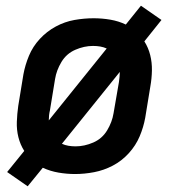

<svg xmlns="http://www.w3.org/2000/svg" viewBox="-20 -602 616 673"><path d="M77 51 130 -14Q156 -2 185 3Q214 8 243 8Q276 8 310 1.5Q344 -5 375.5 -21.5Q407 -38 431.5 -65Q456 -92 469.5 -124Q483 -156 489 -189L507 -299Q512 -327 512.5 -355Q513 -383 506.5 -409Q500 -435 486 -457L546 -532L474 -582L421 -516Q396 -528 367 -533Q338 -538 308 -538Q275 -538 241 -532Q207 -526 175.5 -509Q144 -492 119.5 -465.5Q95 -439 81.5 -406.5Q68 -374 62 -341L44 -231Q40 -203 39 -175Q38 -147 44.5 -121Q51 -95 65 -73L5 1ZM151 -180Q151 -189 152 -198Q153 -207 155 -215L173 -325Q178 -356 195.5 -385Q213 -414 244 -427.5Q275 -441 306 -441Q319 -441 331 -439Q343 -437 354 -432ZM245 -89Q232 -89 220 -91Q208 -93 197 -98L400 -350Q400 -341 399 -332.5Q398 -324 397 -315L378 -205Q373 -174 355.5 -145Q338 -116 307 -102.5Q276 -89 245 -89Z"/></svg>

Font: Iosevka Sparkle Semibold
Style: Italic
Weight: 600
Italic angle: -9°
Designer: Belleve Invis
Foundry: Belleve Invis
Version: Version 4.5.0; ttfautohint (v1.8.3)